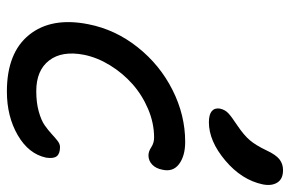

<svg xmlns="http://www.w3.org/2000/svg" viewBox="-160 -660 830 549"><g transform="rotate(90 254.5 -386.0)"><path d="M330.1 -568.8Q308.1 -568.8 298.3 -577.1Q288.6 -585.4 291 -600.1Q293.9 -614.3 303.7 -623.8Q313.5 -633.3 338.9 -649.9Q367.7 -669.4 381.8 -686.3Q396 -703.1 410.2 -732.9Q422.9 -760.3 436 -770.5Q449.2 -780.8 466.8 -780.8Q492.2 -780.8 502.4 -764.6Q512.7 -748.5 507.8 -723.1Q495.1 -662.6 439.5 -615.7Q383.8 -568.8 330.1 -568.8ZM242.2 8.8Q131.3 8.8 80.1 -54.9Q28.8 -118.7 49.8 -224.1Q64.9 -301.3 115.5 -365Q166 -428.7 237.8 -464.8Q309.6 -501 386.2 -501Q426.3 -501 449.5 -483.6Q472.7 -466.3 465.8 -436Q462.4 -417.5 451.2 -406.7Q439.9 -396 424.8 -396Q413.6 -396 401.4 -404.1Q389.2 -412.1 374 -412.1Q332.5 -412.1 292.2 -395Q252 -377.9 220.7 -350.1Q189.5 -322.3 167.2 -286.1Q145 -250 137.2 -211.9Q125 -148.9 153.3 -112.1Q181.6 -75.2 241.2 -75.2Q273.9 -75.2 299.3 -82.3Q324.7 -89.4 338.9 -99.4Q353 -109.4 363.5 -119.1Q374 -128.9 383.1 -136Q392.1 -143.1 400.9 -143.1Q419.9 -143.1 427.2 -133.8Q434.6 -124.5 431.2 -103Q420.4 -53.2 366.9 -22.2Q313.5 8.8 242.2 8.8Z"/></g></svg>

Font: Shantell Sans Normal
Style: Italic
Weight: 400
Italic angle: -11.31°
Designer: Stephen Nixon, Anya Danilova, Shantell Martin
Foundry: Arrow Type
Version: Version 1.006;[559af2be0]